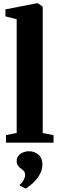

<svg xmlns="http://www.w3.org/2000/svg" viewBox="-20 -838 346 1128"><path d="M78 -57V-725L12 -742V-783L195 -818.5H204L231 -798.5V-56.5L294.5 -44V0H15V-44ZM229 128Q229 160.5 212.2 189Q195.5 217.5 172.5 238.2Q149.5 259 131.5 269.5H130L96.5 252.5L95.5 247Q109 238 118.2 220.8Q127.5 203.5 127.5 192Q127.5 176.5 121.2 168.5Q115 160.5 103.5 153Q93.5 146 85.8 135.5Q78 125 78 108.5Q78 88 89.8 75.2Q101.5 62.5 117.8 56.5Q134 50.5 146.5 50.5H150Q184 50.5 206.8 71.5Q229.5 92.5 229 128Z"/></svg>

Font: Merriweather 72pt ExtraBold
Style: Regular
Weight: 800
Version: Version 2.100